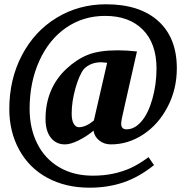

<svg xmlns="http://www.w3.org/2000/svg" viewBox="-20 -686 872 896"><path d="M474.6 -666Q632.3 -666 718.8 -587.6Q805.2 -509.3 805.2 -367.2Q805.2 -269.5 762.2 -187.3Q719.2 -105 648.7 -58.6Q578.1 -12.2 498 -12.2Q465.3 -12.2 442.9 -30.5Q420.4 -48.8 416.5 -76.2Q382.8 -48.3 345.9 -30.3Q309.1 -12.2 283.2 -12.2Q241.7 -12.2 217 -43.7Q192.4 -75.2 192.4 -130.4Q192.4 -201.7 217 -260.7Q241.7 -319.8 289.6 -364.5Q337.4 -409.2 389.9 -430.2Q442.4 -451.2 529.8 -451.2Q572.3 -451.2 619.1 -445.8L560.1 -185.1Q545.4 -123.5 545.4 -108.9Q545.4 -82.5 570.8 -82.5Q607.9 -82.5 639.6 -118.9Q671.4 -155.3 690.9 -223.6Q710.4 -292 710.4 -366.2Q710.4 -482.9 646.7 -547.4Q583 -611.8 470.7 -611.8Q368.2 -611.8 288.3 -556.6Q208.5 -501.5 163.3 -401.6Q118.2 -301.8 118.2 -178.2Q118.2 -87.4 153.6 -16.4Q189 54.7 255.9 94.2Q322.8 133.8 413.1 133.8Q464.4 133.8 508.1 124.5Q551.8 115.2 589.1 98.4Q626.5 81.5 673.3 47.4L698.7 84.5Q629.4 140.1 556.6 165Q483.9 189.9 397.9 189.9Q286.6 189.9 201.4 144Q116.2 98.1 69.8 13.4Q23.4 -71.3 23.4 -176.8Q23.4 -315.9 82.3 -428.2Q141.1 -540.5 244.6 -603.3Q348.1 -666 474.6 -666ZM314.5 -156.2Q314.5 -124 324.2 -108.2Q334 -92.3 347.7 -92.3Q380.4 -92.3 418 -123.5L480 -393.1L453.1 -395.5Q401.9 -395.5 371.1 -363.3Q349.6 -335.9 332 -273.9Q314.5 -211.9 314.5 -156.2Z"/></svg>

Font: Liberation Serif
Style: Bold Italic
Weight: 700
Italic angle: -16.333°
Designer: Steve Matteson
Foundry: Ascender Corporation
Version: Version 2.1.5